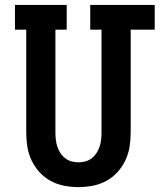

<svg xmlns="http://www.w3.org/2000/svg" viewBox="-20 -755 651 783"><path d="M300 8Q271 8 242 2.5Q213 -3 187 -17Q161 -31 141 -53Q121 -75 108.5 -101.5Q96 -128 91.5 -157Q87 -186 87 -215V-634H41V-735H252V-634H206V-215Q206 -201 207.5 -186.5Q209 -172 213.5 -158Q218 -144 226 -131.5Q234 -119 245.5 -110Q257 -101 271 -97Q285 -93 300 -93Q315 -93 329 -97Q343 -101 354.5 -110Q366 -119 374 -131.5Q382 -144 386.5 -158Q391 -172 392.5 -186.5Q394 -201 394 -215V-634H348V-735H611V-634H513V-215Q513 -186 508.5 -157Q504 -128 491.5 -101.5Q479 -75 459 -53Q439 -31 413 -17Q387 -3 358 2.5Q329 8 300 8Z"/></svg>

Font: Iosevka HT Extended
Style: Bold
Weight: 700
Width: 7
Monospace: yes
Designer: Belleve Invis
Foundry: Belleve Invis
Version: Version 32.3.0; ttfautohint (v1.8.4)